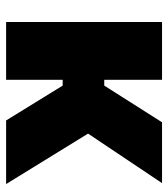

<svg xmlns="http://www.w3.org/2000/svg" viewBox="19 -569 550 628"><g transform="rotate(90 294.0 -255.0)"><path d="M52 0V-510H241V-321H260L380 -510H579L417 -268L582 0H374L260 -185H241V0Z"/></g></svg>

Font: Saira Thin ExtraBold
Style: Regular
Weight: 800
Version: Version 1.101